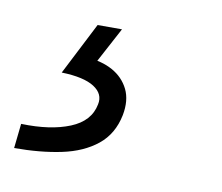

<svg xmlns="http://www.w3.org/2000/svg" viewBox="-94 -46 359 311"><g transform="rotate(10 85.5 110.0)"><path d="M-54.2 219.7 -49.8 179.2Q-1.5 180.7 30.3 167.7Q62 154.8 67.4 126.5Q71.3 108.9 54.2 97.9Q37.1 86.9 0.5 85.9L44.4 0H84.5L42.5 78.6L37.6 55.2Q61 56.2 79.1 66.2Q97.2 76.2 106 94Q114.7 111.8 109.9 136.7Q103.5 168.5 80.8 186.8Q58.1 205.1 23.4 212.4Q-11.2 219.7 -54.2 219.7Z"/></g></svg>

Font: Reddit Sans Light
Style: Italic
Weight: 300
Italic angle: -11.25°
Designer: Stephen Hutchings
Version: Version 1.013